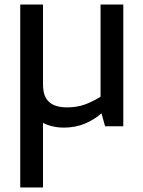

<svg xmlns="http://www.w3.org/2000/svg" viewBox="-20 -555 630 844"><path d="M260 6Q221 6 186.5 -7Q152 -20 125.5 -45Q99 -70 84 -105Q69 -140 69 -184V-535H169V-185Q169 -145 182.5 -123Q196 -101 219.5 -92Q243 -83 274 -83Q318 -83 352.5 -95.5Q387 -108 422 -130V-535H522V0H442L426 -57Q395 -29 353 -11.5Q311 6 260 6ZM69 269V-235H169V269Z"/></svg>

Font: Exo Thin Medium
Style: Regular
Weight: 500
Version: Version 2.000